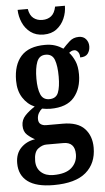

<svg xmlns="http://www.w3.org/2000/svg" viewBox="-65 -796 587 1072"><g transform="rotate(-5 228.5 -260.0)"><path d="M192 236Q95 236 47 200Q-1 164 -1 97Q-1 43 30.5 11Q62 -21 110 -28Q88 -39 67.5 -57.5Q47 -76 47 -110Q47 -142 69 -165.5Q91 -189 124 -210Q84 -227 58.5 -266.5Q33 -306 33 -363Q33 -451 76.5 -499.5Q120 -548 211 -548Q243 -548 267 -540Q291 -532 312 -518Q329 -537 350.5 -556.5Q372 -576 403 -576Q429 -576 443 -559Q457 -542 457 -519Q457 -496 444.5 -478.5Q432 -461 401 -461Q401 -482 391.5 -493Q382 -504 372 -504Q362 -504 355 -500.5Q348 -497 342 -492Q360 -472 373 -442.5Q386 -413 386 -368Q386 -289 344 -239.5Q302 -190 211 -190Q202 -190 187 -191.5Q172 -193 164 -195Q154 -188 145 -173Q136 -158 136 -139Q136 -119 148 -110Q160 -101 179 -101H272Q355 -101 393.5 -60Q432 -19 432 47Q432 135 373 185.5Q314 236 192 236ZM209 -244Q247 -244 259.5 -275.5Q272 -307 272 -365Q272 -425 259.5 -459Q247 -493 210 -493Q174 -493 160.5 -458Q147 -423 147 -364Q147 -308 160.5 -276Q174 -244 209 -244ZM195 180Q264 180 297 150.5Q330 121 330 75Q330 7 266 7H170Q147 7 123.5 25Q100 43 100 93Q100 133 126 156.5Q152 180 195 180ZM209 -606Q166 -606 136.5 -628Q107 -650 92 -684.5Q77 -719 76 -756H133Q139 -720 159.5 -704Q180 -688 209 -688Q239 -688 259 -704Q279 -720 286 -756H341Q341 -719 326 -684.5Q311 -650 282 -628Q253 -606 209 -606Z"/></g></svg>

Font: Noto Serif Thai ExtraCondensed
Style: Bold
Weight: 700
Width: 2
Designer: Monotype Design Team
Foundry: Monotype Imaging Inc.
Version: Version 2.002; ttfautohint (v1.8.4.7-5d5b)